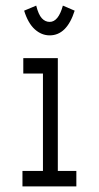

<svg xmlns="http://www.w3.org/2000/svg" viewBox="-20 -664 353 684"><path d="M60 0V-55H133V-402H63V-457H186V-55H252V0ZM204 -644 246 -626Q218 -538 157 -538Q128 -538 104 -559.5Q80 -581 66 -626L109 -644Q117 -612 129 -599Q141 -586 157 -586Q188 -586 204 -644Z"/></svg>

Font: Inconsolata ExtraCondensed Thin
Style: Regular
Weight: 100
Width: 2
Monospace: yes
Designer: Raph Levien, Cyreal, Brenton Simpson
Foundry: Raph Levien, Cyreal, Google
Version: Version 3.100; ttfautohint (v1.8.4.7-5d5b)